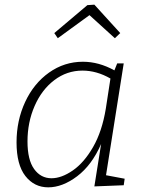

<svg xmlns="http://www.w3.org/2000/svg" viewBox="-20 -797 622 824"><path d="M435 -45 515 -30 511 -2 385 3 414 -179Q374 -88 311 -40.5Q248 7 187 7Q127 7 89 -41.5Q51 -90 51 -186Q51 -280 88 -359.5Q125 -439 190.5 -485.5Q256 -532 336 -532Q404 -532 471 -495L483 -525H511ZM434 -330 454 -460Q395 -494 334 -494Q267 -494 213 -453Q159 -412 128.5 -342Q98 -272 98 -190Q98 -111 126.5 -71.5Q155 -32 201 -32Q244 -32 292.5 -65.5Q341 -99 379.5 -166Q418 -233 434 -330ZM385 -777 496 -655 473 -633 364 -732 228 -633 213 -655 355 -775Z"/></svg>

Font: Bitter Pro Light
Style: Italic
Weight: 300
Italic angle: -9°
Designer: Sol Matas, and Bitter project Authors
Foundry: Sol Matas
Version: Version 1.010